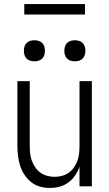

<svg xmlns="http://www.w3.org/2000/svg" viewBox="-20 -921 540 949"><path d="M227 8Q202 8 178 1.5Q154 -5 134.5 -20.5Q115 -36 101 -57Q87 -78 79.5 -102Q72 -126 69 -150.5Q66 -175 66 -200V-520H127V-200Q127 -181 129 -162.5Q131 -144 137.5 -126.5Q144 -109 154.5 -93.5Q165 -78 180 -67.5Q195 -57 213 -52Q231 -47 250 -47Q269 -47 287 -52Q305 -57 320 -67.5Q335 -78 345.5 -93.5Q356 -109 362.5 -126.5Q369 -144 371 -162.5Q373 -181 373 -200V-520H434V0H373V-97Q365 -74 351.5 -54Q338 -34 318.5 -19.5Q299 -5 275 1.5Q251 8 227 8ZM350 -618Q339 -618 329 -621Q319 -624 311.5 -631.5Q304 -639 301 -649Q298 -659 298 -670Q298 -681 301 -691Q304 -701 311.5 -708.5Q319 -716 329 -719Q339 -722 350 -722Q361 -722 371 -719Q381 -716 388.5 -708.5Q396 -701 399 -691Q402 -681 402 -670Q402 -659 399 -649Q396 -639 388.5 -631.5Q381 -624 371 -621Q361 -618 350 -618ZM150 -618Q139 -618 129 -621Q119 -624 111.5 -631.5Q104 -639 101 -649Q98 -659 98 -670Q98 -681 101 -691Q104 -701 111.5 -708.5Q119 -716 129 -719Q139 -722 150 -722Q161 -722 171 -719Q181 -716 188.5 -708.5Q196 -701 199 -691Q202 -681 202 -670Q202 -659 199 -649Q196 -639 188.5 -631.5Q181 -624 171 -621Q161 -618 150 -618ZM100 -849V-901H400V-849Z"/></svg>

Font: Iosevka Light
Style: Regular
Weight: 300
Monospace: yes
Designer: Belleve Invis
Foundry: Belleve Invis
Version: Version 32.5.0; ttfautohint (v1.8.4)